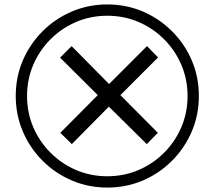

<svg xmlns="http://www.w3.org/2000/svg" viewBox="-20 -782 968 866"><path d="M304 -132 252 -183 421 -353 251 -522 303 -574 472 -403 643 -574 693 -523 523 -353 692 -183 642 -132 471 -301ZM464 64Q379 64 304 32Q229 0 172 -57Q115 -114 83 -189Q51 -264 51 -349Q51 -435 83 -509.5Q115 -584 172 -641Q229 -698 304 -730Q379 -762 464 -762Q550 -762 624.5 -730Q699 -698 756 -641Q813 -584 845 -509.5Q877 -435 877 -349Q877 -264 845 -189Q813 -114 756 -57Q699 0 624.5 32Q550 64 464 64ZM464 13Q539 13 604.5 -15Q670 -43 720 -93Q770 -143 798 -208.5Q826 -274 826 -349Q826 -424 798 -489.5Q770 -555 720 -605Q670 -655 604.5 -683Q539 -711 464 -711Q389 -711 323.5 -683Q258 -655 208 -605Q158 -555 130 -489.5Q102 -424 102 -349Q102 -274 130 -208.5Q158 -143 208 -93Q258 -43 323.5 -15Q389 13 464 13Z"/></svg>

Font: ubangla85
Style: Book
Weight: 400
Designer: Jelle Bosma - Monotype Design Team
Foundry: Monotype Imaging Inc.
Version: Version 2.003